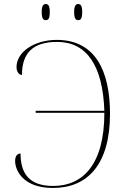

<svg xmlns="http://www.w3.org/2000/svg" viewBox="-20 -923 625 953"><path d="M368 -823C381 -823 388 -831 388 -863C388 -894 381 -903 368 -903C356 -903 348 -894 348 -863C348 -831 356 -823 368 -823ZM207 -823C220 -823 227 -831 227 -863C227 -894 220 -903 207 -903C195 -903 187 -894 187 -863C187 -831 195 -823 207 -823ZM243 10C414 10 526 -106 526 -358C526 -571 453 -725 262 -725C150 -725 62 -665 62 -590C62 -566 75 -551 89 -551C89 -659 143 -715 263 -715C411 -715 490 -597 498 -373H157V-363H498C498 -109 393 0 244 0C124 0 82 -63 82 -161C64 -161 55 -146 55 -124C55 -81 91 10 243 10Z"/></svg>

Font: Noto Serif Display Thin
Style: Regular
Weight: 100
Designer: Monotype Design Team
Foundry: Monotype Imaging Inc.
Version: Version 2.009